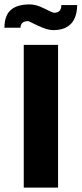

<svg xmlns="http://www.w3.org/2000/svg" viewBox="-38 -853 371 873"><path d="M0 0ZM70 -649H226V0H70ZM133 -737 91 -757Q56 -757 55 -727H-18Q-17 -784 12 -808.5Q41 -833 98 -833Q127 -833 164 -814Q201 -795 208 -795Q241 -795 241 -830H313Q311 -716 203 -716Q177 -716 133 -737Z"/></svg>

Font: Play
Style: Bold
Weight: 700
Designer: Jonas Hecksher (Cyrillic expansion: Cyreal)
Foundry: Jonas Hecksher, Playtype, e-types AS
Version: Version 2.101; ttfautohint (v1.5.65-e2d9)